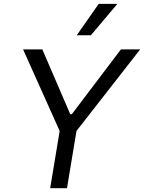

<svg xmlns="http://www.w3.org/2000/svg" viewBox="-20 -986 754 1006"><path d="M100.9 -727.3H201.7L348 -387.8H356.5L613.6 -727.3H714.5L380.7 -299.7L331 0H242.9L292.6 -299.7ZM382.1 -801.1 497.2 -965.9H595.2L456 -801.1Z"/></svg>

Font: Inter UI
Style: Italic
Weight: 400
Italic angle: -9.39999°
Designer: Rasmus Andersson
Foundry: rsms
Version: 3.2;8d6f07862